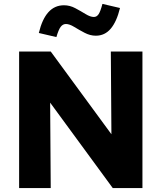

<svg xmlns="http://www.w3.org/2000/svg" viewBox="-20 -964 828 984"><path d="M78 0V-700H240L551 -276L548 -700H710V0H558L237 -438L240 0ZM269 -774 179 -795Q196 -866 228 -901.5Q260 -937 308 -937Q338 -937 366 -922Q394 -907 418.5 -892Q443 -877 461 -877Q476 -877 485.5 -891.5Q495 -906 505 -944L595 -923Q578 -853 547.5 -817Q517 -781 471 -781Q442 -781 413.5 -796Q385 -811 360.5 -826Q336 -841 318 -841Q302 -841 291 -826.5Q280 -812 269 -774Z"/></svg>

Font: Red Hat Text
Style: Bold
Weight: 700
Designer: Pentagram, MCKL
Foundry: MCKL
Version: Version 1.030